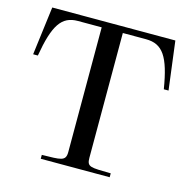

<svg xmlns="http://www.w3.org/2000/svg" viewBox="-104 -803 889 904"><g transform="rotate(15 341.0 -351.0)"><path d="M11 -466H34C60 -619 95 -672 174 -672H290V-64C290 -18 265 -21 173 -19V0H509V-19C410 -21 393 -18 393 -64V-672H506C588 -672 623 -619 648 -466H671L641 -702H41Z"/></g></svg>

Font: Ortica Linear
Style: Regular
Weight: 400
Designer: Benedetta Bovani
Foundry: Collletttivo
Version: Version 2.000;Glyphs 3.1.2 (3151)